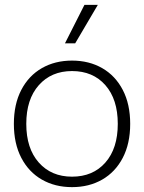

<svg xmlns="http://www.w3.org/2000/svg" viewBox="-20 -759 592 789"><path d="M276 -510Q346 -510 400 -479Q454 -448 484.5 -389.5Q515 -331 515 -250Q515 -169 484.5 -110.5Q454 -52 400 -21Q346 10 276 10Q206 10 152 -21Q98 -52 67.5 -110.5Q37 -169 37 -250Q37 -331 67.5 -389.5Q98 -448 152 -479Q206 -510 276 -510ZM276 -467Q191 -467 139.5 -409Q88 -351 88 -250Q88 -149 139.5 -91Q191 -33 276 -33Q362 -33 413 -91Q464 -149 464 -250Q464 -351 413 -409Q362 -467 276 -467ZM327 -739H382L289 -581H247Z"/></svg>

Font: Prodigy Sans Light
Style: Regular
Weight: 300
Designer: Wei Huang
Foundry: Wei Huang
Version: Version 1.003; ttfautohint (v1.8.3)